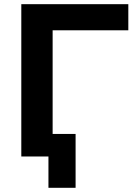

<svg xmlns="http://www.w3.org/2000/svg" viewBox="-20 -749 651 919"><path d="M231.9 -107.9H341.8V149.9H211.9V0H82V-729H594.2V-604H231.9Z"/></svg>

Font: Miedinger*
Style: Bold
Weight: 700
Version: Version 001.000